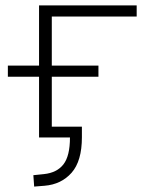

<svg xmlns="http://www.w3.org/2000/svg" viewBox="-20 -507 541 708"><path d="M106 181 103 139 142 135Q190 130 214 99Q238 68 238 0H124V-224H9V-265H124V-487H484V-446H171V-265H343V-224H171V-40H282V-1Q282 87 244 130Q206 173 144 178Z"/></svg>

Font: Nunito Sans 10pt SemiExpanded ExtraLight
Style: Regular
Weight: 250
Width: 6
Designer: Vernon Adams
Foundry: Vernon Adams
Version: Version 3.101;gftools[0.9.27]